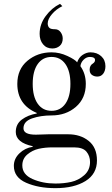

<svg xmlns="http://www.w3.org/2000/svg" viewBox="-20 -740 580 998"><path d="M306 -540Q306 -515 290.5 -501.5Q275 -488 252 -488Q222 -488 204 -509.5Q186 -531 186 -564Q186 -614 217.5 -656.5Q249 -699 292 -720L304 -708Q273 -693 250.5 -667Q228 -641 228 -618Q228 -602 238 -594Q246 -588 266 -588Q284 -588 295 -573Q306 -558 306 -540ZM52 122Q52 85 81 57Q110 29 150 23V20Q62 1 62 -54Q62 -95 93.5 -118.5Q125 -142 171 -150V-153Q70 -196 70 -304Q70 -380 122.5 -424Q175 -468 248 -468Q290 -468 330.5 -449Q371 -430 381 -416Q390 -442 410 -455Q430 -468 450 -468Q484 -468 506 -448Q528 -428 528 -396Q528 -372 516.5 -357Q505 -342 486 -342Q470 -342 458 -350.5Q446 -359 446 -378Q446 -400 463 -410Q474 -417 474 -428Q474 -444 447 -444Q429 -444 414.5 -429.5Q400 -415 398 -396Q426 -357 426 -304Q426 -229 374.5 -184.5Q323 -140 248 -140Q191 -140 146.5 -124.5Q102 -109 102 -73Q102 -40 166 -40Q187 -40 200 -41Q212 -42 231 -42H334Q398 -42 441 -7.5Q484 27 484 94Q484 164 424.5 201Q365 238 268 238Q180 238 116 210Q52 182 52 122ZM150 -304Q150 -238 176 -201Q202 -164 248 -164Q294 -164 320 -201Q346 -238 346 -304Q346 -370 320 -407Q294 -444 248 -444Q202 -444 176 -407Q150 -370 150 -304ZM96 120Q96 167 149 190.5Q202 214 268 214Q313 214 350.5 205.5Q388 197 418 170.5Q448 144 448 102Q448 71 429.5 48.5Q411 26 365 26H254Q214 26 181 33.5Q148 41 122 63Q96 85 96 120Z"/></svg>

Font: Old Standard TT
Style: Regular
Weight: 400
Designer: Alexey Kryukov <alexios@thessalonica.org.ru>
Version: Version 2.2